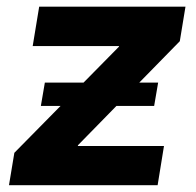

<svg xmlns="http://www.w3.org/2000/svg" viewBox="-20 -542 574 562"><path d="M6.3 0 22 -94.7 328.1 -405.3 328.6 -407.2H75.7L94.7 -522.5H522.9L506.3 -421.4L208 -116.7V-114.7H460L441.4 0ZM99.6 -231.9 111.3 -300.3H442.9L431.2 -231.9Z"/></svg>

Font: Inter 28pt
Style: Bold Italic
Weight: 700
Italic angle: -9.3988°
Designer: Rasmus Andersson
Foundry: rsms
Version: Version 4.001;git-66647c0bb